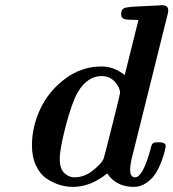

<svg xmlns="http://www.w3.org/2000/svg" viewBox="-20 -714 673 745"><path d="M104 -149.9Q104 -223.1 137 -292.5Q169.9 -361.8 233.4 -408.9Q296.9 -456.1 374 -456.1Q421.9 -456.1 463.9 -422.9L517.1 -636.2Q508.3 -637.2 495.6 -637.2Q482.9 -637.2 476.6 -637.7Q470.2 -638.2 463.1 -640.1Q456.1 -642.1 453.1 -646.5Q450.2 -650.9 450.2 -659.2Q450.2 -679.2 465.1 -683.6Q480 -688 534.2 -689.9Q572.3 -691.9 596.2 -692.9Q598.1 -692.9 602.5 -693.4Q606.9 -693.8 608.9 -693.8Q632.8 -693.8 632.8 -673.8Q632.8 -668 630.9 -660.2L497.1 -123Q484.9 -79.1 484.9 -55.2Q484.9 -26.4 503.9 -25.9Q534.7 -25.9 564.9 -138.2Q567.9 -154.3 574 -158.2Q580.1 -162.1 590.8 -162.1H597.2Q623 -162.1 623 -147Q623 -144 619.6 -128.9Q616.2 -113.8 607.2 -89.4Q598.1 -64.9 585 -43Q571.8 -21 548.8 -4.9Q525.9 11.2 499 11.2Q431.2 11.2 396 -41Q332 10.7 264.2 11.2Q238.3 11.2 212.6 3.7Q187 -3.9 161.6 -20.5Q136.2 -37.1 120.1 -70.6Q104 -104 104 -149.9ZM211.9 -97.2Q211.9 -59.1 229.5 -42.5Q247.1 -25.9 269 -25.9Q306.2 -25.9 339.1 -51.5Q372.1 -77.1 381.8 -97.2Q383.8 -102.1 414.8 -225.1Q445.8 -348.1 445.8 -354Q445.8 -374 425.8 -396.5Q405.8 -418.9 374 -418.9Q319.8 -418.9 282.2 -356.9Q259.3 -316.9 235.6 -227.1Q211.9 -137.2 211.9 -97.2Z"/></svg>

Font: CMU Serif
Style: BoldItalic
Weight: 700
Italic angle: -14.04°
Version: Version 0.7.0